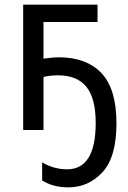

<svg xmlns="http://www.w3.org/2000/svg" viewBox="-20 -556 546 821"><path d="M79.1 -536.1V0H166V-227.1C184.6 -231.4 205.1 -233.9 227.1 -233.9C337.9 -233.9 389.2 -169.9 389.2 -29.8C389.2 105.5 345.7 168 267.1 168C225.6 168 188 155.3 160.2 138.2V215.8C191.9 234.9 226.1 245.1 272.9 245.1C329.6 245.1 377.9 223.6 418 180.7C458 137.7 478 67.9 478 -28.8C478 -127 456.5 -198.2 413.6 -243.7C370.6 -288.6 309.6 -311 231 -311C208 -311 187.5 -307.6 166 -305.2V-461.9H397V-536.1Z"/></svg>

Font: Avrile Sans
Style: Regular
Weight: 400
Designer: Monotype Design Team, Google (font), Stefan Peev (BGR Cyrillic), Cristiano Sobral (main changes)
Foundry: The Avrile Sans Project Authors
Version: Version 3.110